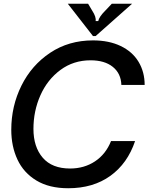

<svg xmlns="http://www.w3.org/2000/svg" viewBox="-20 -990 805 1022"><path d="M40 -299Q40 -425 94 -534Q148 -643 247 -709Q346 -775 475 -775Q560 -775 622.5 -745Q685 -715 717.5 -661Q750 -607 750 -538H626Q624 -599 580.5 -634Q537 -669 462 -669Q371 -669 301.5 -617.5Q232 -566 195 -482.5Q158 -399 158 -304Q158 -208 207.5 -150.5Q257 -93 353 -93Q428 -93 485.5 -131Q543 -169 571 -239H699Q659 -120 567.5 -54Q476 12 343 12Q242 12 174 -29Q106 -70 73 -140.5Q40 -211 40 -299ZM475 -798 341 -970H449L471 -933Q493 -899 489 -878H503Q507 -900 540 -933L575 -970H683L489 -798Z"/></svg>

Font: Open Sauce Sans Medium Italic
Style: Regular
Weight: 500
Italic angle: -10°
Designer: Alfredo Marco Pradil
Foundry: Creative Sauce Fz LLC
Version: Version 1.477